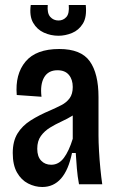

<svg xmlns="http://www.w3.org/2000/svg" viewBox="-20 -737 471 768"><path d="M149 11Q120 11 92.5 -3Q65 -17 48 -47Q31 -77 31 -125Q31 -172 50 -203Q69 -234 103 -255.5Q137 -277 180 -295Q205 -306 225.5 -316.5Q246 -327 258.5 -344Q271 -361 271 -389Q271 -419 255.5 -437.5Q240 -456 210 -456Q173 -456 156.5 -427.5Q140 -399 146 -350L47 -357Q40 -440 82 -490.5Q124 -541 217 -541Q304 -541 339 -492Q374 -443 374 -349V-196Q374 -170 376 -134Q378 -98 381.5 -62.5Q385 -27 389 0H296Q290 -32 287.5 -63Q285 -94 283 -125H268Q240 11 149 11ZM185 -78Q215 -78 235.5 -105.5Q256 -133 271 -182V-275Q250 -262 226 -251Q202 -240 180 -226.5Q158 -213 143.5 -193Q129 -173 129 -142Q129 -111 144.5 -94.5Q160 -78 185 -78ZM103 -717H171Q168 -684 181 -669.5Q194 -655 214 -655Q233 -655 245.5 -669Q258 -683 255 -717H323Q328 -669 311.5 -642.5Q295 -616 268 -605Q241 -594 214 -594Q183 -594 155.5 -606.5Q128 -619 112.5 -646Q97 -673 103 -717Z"/></svg>

Font: Bricolage Grotesque 12pt Condensed Medium
Style: Regular
Weight: 500
Width: 3
Designer: Mathieu Triay
Foundry: Atelier Triay
Version: Version 1.001; ttfautohint (v1.8.4.7-5d5b);gftools[0.9.33.de